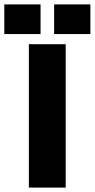

<svg xmlns="http://www.w3.org/2000/svg" viewBox="-86 -851 430 871"><path d="M159.5 -831H324V-696.5H159.5ZM-66.5 -831H98V-696.5H-66.5ZM45 -650.5H212V0H45Z"/></svg>

Font: Overused Grotesk ExtraBold
Style: Regular
Weight: 800
Version: Version 0.004